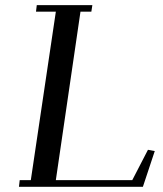

<svg xmlns="http://www.w3.org/2000/svg" viewBox="-20 -722 631 742"><path d="M53.2 0 56.2 -25.9H99.1L195.8 -676.8H119.1L122.1 -702.1H336.9L333 -676.8H291L195.8 -25.9H491.2L551.8 -143.1L578.1 -138.2L532.2 0Z"/></svg>

Font: Dehuti
Style: Bold-Italic
Weight: 700
Version: Version 1.2